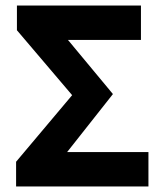

<svg xmlns="http://www.w3.org/2000/svg" viewBox="-20 -672 589 692"><path d="M38 0H515V-124H222L387 -333L225 -528H488V-652H41V-563L240 -329L38 -89Z"/></svg>

Font: Giro Sans Regular
Style: Bold
Weight: 700
Designer: Paul D. Hunt
Foundry: Adobe Systems Incorporated
Version: Version 1.000;PS 1.0;hotconv 1.0.88;makeotf.lib2.5.647800